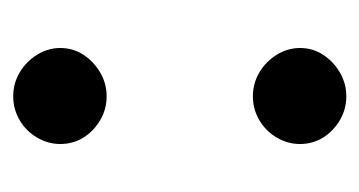

<svg xmlns="http://www.w3.org/2000/svg" viewBox="-150 -398 557 298"><g transform="rotate(90 129.0 -248.5)"><path d="M129 -362Q109 -362 92 -372Q75 -382 64.5 -399Q54 -416 54 -435Q54 -455 64.5 -471Q75 -487 92 -497Q109 -507 129 -507Q149 -507 166 -497Q183 -487 193 -471Q203 -455 203 -435Q203 -416 193 -399Q183 -382 166 -372Q149 -362 129 -362ZM129 10Q109 10 92 0Q75 -10 64.5 -27Q54 -44 54 -63Q54 -83 64.5 -99Q75 -115 92 -125Q109 -135 129 -135Q149 -135 166 -125Q183 -115 193 -99Q203 -83 203 -63Q203 -44 193 -27Q183 -10 166 0Q149 10 129 10Z"/></g></svg>

Font: REM
Style: Regular
Weight: 400
Designer: Octavio Pardo
Foundry: Ashler Design
Version: Version 1.005;gftools[0.9.28]